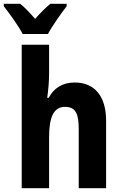

<svg xmlns="http://www.w3.org/2000/svg" viewBox="-71 -997 621 1017"><path d="M49 -817H183C205 -859 253 -926 282 -964V-977H196C169 -955 146 -932 115 -897C87 -929 61 -957 36 -977H-51V-964C-21 -926 29 -857 49 -817ZM44 0H189V-269C189 -377 213 -431 274 -431C334 -431 346 -387 346 -312V0H491V-358C491 -487 430 -560 325 -560C258 -560 214 -529 187 -479H179C185 -520 189 -565 189 -609V-760H44Z"/></svg>

Font: Noto Sans Mono Condensed ExtraBold
Style: Regular
Weight: 800
Width: 3
Designer: Monotype Design Team
Foundry: Monotype Imaging Inc.
Version: Version 2.014